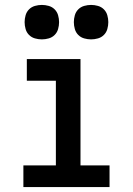

<svg xmlns="http://www.w3.org/2000/svg" viewBox="-20 -760 540 780"><path d="M75 0V-88H207V-432H89V-520H307V-88H425V0ZM350 -600Q336 -600 322 -604Q308 -608 298 -618Q288 -628 284 -642Q280 -656 280 -670Q280 -684 284 -698Q288 -712 298 -722Q308 -732 322 -736Q336 -740 350 -740Q364 -740 378 -736Q392 -732 402 -722Q412 -712 416 -698Q420 -684 420 -670Q420 -656 416 -642Q412 -628 402 -618Q392 -608 378 -604Q364 -600 350 -600ZM150 -600Q136 -600 122 -604Q108 -608 98 -618Q88 -628 84 -642Q80 -656 80 -670Q80 -684 84 -698Q88 -712 98 -722Q108 -732 122 -736Q136 -740 150 -740Q164 -740 178 -736Q192 -732 202 -722Q212 -712 216 -698Q220 -684 220 -670Q220 -656 216 -642Q212 -628 202 -618Q192 -608 178 -604Q164 -600 150 -600Z"/></svg>

Font: Iosevka Term Curly Semibold
Style: Regular
Weight: 600
Designer: Belleve Invis
Foundry: Belleve Invis
Version: Version 32.3.0